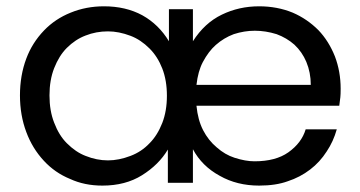

<svg xmlns="http://www.w3.org/2000/svg" viewBox="-20 -577 1137 606"><path d="M784.2 -480Q751 -480 717.8 -469.2Q686.5 -457.5 661.1 -435.1Q638.2 -415 620.1 -380.9Q605 -352.1 600.1 -309.1H960.9Q960.9 -348.1 946.8 -381.8Q933.6 -413.1 909.2 -436Q884.8 -457.5 853 -469.2Q818.4 -480 784.2 -480ZM43 -275.9Q43 -338.9 63 -392.1Q81.5 -441.9 119.1 -481Q154.3 -517.6 203.1 -537.1Q252 -557.1 308.1 -557.1Q377 -557.1 429.2 -528.8Q481 -500 513.2 -446.8V-547.9H588.9V-446.8Q625.5 -504.4 680.2 -530.8Q734.4 -557.1 797.9 -557.1Q855 -557.1 903.8 -537.1Q949.2 -517.6 984.9 -481.9Q1017.6 -447.8 1037.1 -398.9Q1055.2 -351.1 1055.2 -296.9Q1055.2 -278.8 1054.2 -270L1050.8 -243.2H600.1Q604.5 -198.2 621.1 -166Q637.7 -133.8 664.1 -111.8Q689.9 -88.9 720.2 -79.1Q754.9 -67.9 783.2 -67.9Q850.1 -67.9 890.1 -96.2Q932.1 -126 944.8 -168.9H1043Q1032.2 -130.4 1011.2 -99.1Q989.7 -65.4 959 -42Q927.2 -17.6 888.2 -4.9Q850.6 8.8 797.9 8.8Q728 8.8 673.8 -22Q617.2 -52.7 588.9 -106V0H509.8V-105Q481.4 -57.1 428.2 -23.9Q376 8.8 303.2 8.8Q246.6 8.8 201.2 -12.2Q153.3 -31.7 118.2 -69.8Q82 -108.9 63 -160.2Q43 -213.4 43 -275.9ZM136.2 -275.9Q136.2 -227.1 150.9 -189.9Q166 -149.9 190.9 -125Q219.2 -96.7 250 -85Q285.2 -70.8 320.8 -70.8Q355 -70.8 392.1 -85Q426.8 -98.1 452.1 -125Q476.6 -149.4 492.2 -189Q506.8 -226.6 506.8 -274.9Q506.8 -323.2 492.2 -360.8Q477.5 -398.4 452.1 -423.8Q424.3 -451.7 392.1 -463.9Q355 -478 320.8 -478Q283.2 -478 250 -464.8Q217.8 -452.6 190.9 -425.8Q166.5 -401.4 150.9 -361.8Q136.2 -324.2 136.2 -275.9Z"/></svg>

Font: PoppinsZ
Style: Regular
Weight: 400
Designer: Ninad Kale (Devanagari), Jonny Pinhorn (Latin)
Foundry: Indian Type Foundry
Version: Version 3.002;FEAKit 1.0